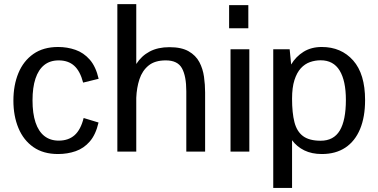

<svg xmlns="http://www.w3.org/2000/svg" viewBox="-20 -740 1847 937"><path d="M263.2 11.7Q191.4 11.7 143.1 -22Q94.7 -55.7 70.1 -114.7Q45.4 -173.8 45.4 -249Q45.4 -324.2 69.8 -383.3Q94.2 -442.4 142.8 -476.6Q191.4 -510.7 263.7 -510.7Q308.1 -510.7 348.1 -496.8Q388.2 -482.9 418 -449Q447.8 -415 461.4 -355.5L385.7 -336.9Q371.1 -393.1 342 -419.2Q313 -445.3 266.6 -445.3Q224.1 -445.3 195.8 -422.6Q167.5 -399.9 153.1 -356.4Q138.7 -313 138.7 -250.5Q138.7 -186.5 153.3 -142.6Q168 -98.6 196.5 -76.2Q225.1 -53.7 266.6 -53.7Q314 -53.7 344 -80.3Q374 -106.9 388.2 -164.1L460.9 -142.1Q447.3 -83 418.2 -49.6Q389.2 -16.1 349.1 -2.2Q309.1 11.7 263.2 11.7Z M552.7 0V-719.7H645V-427.7Q670.4 -467.3 710.4 -488.5Q750.5 -509.8 806.6 -509.8Q865.7 -509.8 900.6 -489.7Q935.5 -469.7 952.9 -437Q970.2 -404.3 975.6 -365.2Q981 -326.2 981 -288.6V0H889.2V-294.4Q889.2 -368.7 867.9 -407Q846.7 -445.3 789.1 -445.3Q735.8 -445.3 705.1 -420.2Q674.3 -395 660.6 -353.5Q647 -312 645 -262.7V0Z M1105 0V-499.5H1196.8V0ZM1098.1 -602.1V-714.8H1191.9V-602.1Z M1313.5 177.2V-499.5H1393.6L1400.9 -425.3Q1423.8 -463.9 1461.4 -487.3Q1499 -510.7 1550.3 -510.7Q1645 -510.7 1703.4 -445.1Q1761.7 -379.4 1761.7 -251.5Q1761.7 -168.9 1737.1 -109.9Q1712.4 -50.8 1665.3 -19.5Q1618.2 11.7 1550.8 11.7Q1501.5 11.7 1465.1 -6.1Q1428.7 -23.9 1405.3 -55.7V177.2ZM1544.9 -53.2Q1608.4 -53.2 1638.2 -103Q1668 -152.8 1668 -252.4Q1668 -345.7 1637.5 -395.8Q1606.9 -445.8 1544.9 -445.8Q1518.1 -445.8 1492.9 -437Q1467.8 -428.2 1448.2 -407Q1428.7 -385.7 1417 -349.4Q1405.3 -313 1405.3 -258.3Q1405.3 -189 1417 -143.6Q1428.7 -98.1 1459 -75.7Q1489.3 -53.2 1544.9 -53.2Z"/></svg>

Font: Pontano Sans Medium
Style: Regular
Weight: 500
Designer: Vernon Adams
Foundry: Vernon Adams
Version: Version 2.001